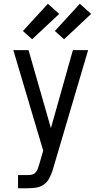

<svg xmlns="http://www.w3.org/2000/svg" viewBox="-20 -787 540 1022"><path d="M76 215V145H129Q139 145 150 142.5Q161 140 168.5 132Q176 124 180 114Q184 104 187 94L210 15L51 -520H132L251 -105L368 -520H449L262 113Q261 116 260.5 118Q260 120 259 123Q252 144 241.5 163.5Q231 183 213 195.5Q195 208 173 211.5Q151 215 129 215ZM321 -578 272 -622 405 -767 465 -713ZM151 -578 102 -622 235 -767 295 -713Z"/></svg>

Font: Zed Mono
Style: Regular
Weight: 400
Monospace: yes
Designer: Belleve Invis
Foundry: Belleve Invis
Version: Version 1.0.0; ttfautohint (v1.8.4)